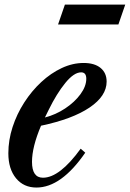

<svg xmlns="http://www.w3.org/2000/svg" viewBox="-20 -810 568 840"><path d="M139.5 10.5Q83.5 10.5 50 -30.2Q16.5 -71 16.5 -139.5Q16.5 -197 35 -254Q53.5 -311 86 -361.5Q118.5 -412 160.5 -451Q202.5 -490 250 -512.2Q297.5 -534.5 346 -534.5Q393.5 -534.5 420 -512.8Q446.5 -491 446.5 -453Q446.5 -390 371.8 -339.5Q297 -289 159.5 -260Q120 -167 120 -102Q120 -32.5 168 -32.5Q241 -32.5 333 -159.5L353 -142Q248 10.5 139.5 10.5ZM176.5 -296Q223.5 -308 265 -335.5Q306.5 -363 332 -397.8Q357.5 -432.5 357.5 -465.5Q357.5 -493.5 335 -493.5Q303.5 -493.5 265.5 -446.8Q227.5 -400 193 -329.5ZM234 -703 264 -790H528L498 -703Z"/></svg>

Font: Libre Caslon Condensed SemiBold Italic
Style: Regular
Weight: 600
Italic angle: -22.583°
Designer: Pablo Impallari, Rodrigo Fuenzalida, Katja Schimmel, Ertekin Erdin
Foundry: Pablo Impallari, Rodrigo Fuenzalida
Version: Version 2.000; ttfautohint (v1.8.4.7-5d5b);gftools[0.9.33]